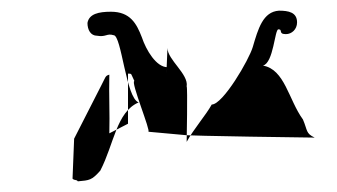

<svg xmlns="http://www.w3.org/2000/svg" viewBox="-20 -488 631 360"><path d="M116 -153C120 -149 123 -152 126 -148C148 -150 152 -150 168 -168C194 -218 198 -278 240 -296C216 -304 208 -422 193 -422C180 -426 179 -418 162 -421C150 -421 144 -432 144 -445C147 -462 165 -466 188 -466C224 -466 236 -444 246 -418C254 -394 273 -362 294 -362C292 -360 292 -355 292 -350L294 -398C294 -376 334 -349 330 -326C332 -324 330 -224 330 -222C343 -246 366 -272 377 -292C398 -292 447 -376 454 -400C464 -434 473 -466 503 -468C521 -468 537 -465 537 -446C537 -433 527 -424 516 -424C501 -424 511 -433 502 -433C495 -433 493 -370 473 -365C514 -358 521 -301 548 -264C557 -243 553 -238 570 -230C570 -230 330 -233 324 -235L258 -241C264 -240 224 -336 232 -336C225 -350 228 -350 220 -350V-256L185 -238C186 -276 184 -310 185 -348C177 -346 178 -343 170 -328L119 -228Z"/></svg>

Font: Zinc
Style: Regular
Weight: 400
Version: Version 1